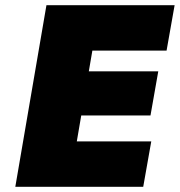

<svg xmlns="http://www.w3.org/2000/svg" viewBox="-20 -720 693 740"><path d="M186 0H532L563 -175H217ZM276 -525H622L653 -700H307ZM233 -275H560L590 -445H263ZM159 -700 39 0H246L366 -700Z"/></svg>

Font: Jost Black
Style: Italic
Weight: 900
Italic angle: -5°
Version: Version 3.710